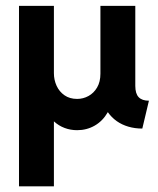

<svg xmlns="http://www.w3.org/2000/svg" viewBox="-20 -437 547 665"><path d="M45.8 208.3V-416.7H166.7V-183.3Q166.7 -160.4 176 -139.9Q185.4 -119.4 203.5 -106.9Q221.5 -94.4 247.2 -94.4Q268.1 -94.4 286.5 -104.5Q304.9 -114.6 316.3 -134Q327.8 -153.5 327.8 -181.9V-416.7H448.6V-139.6Q448.6 -112.5 460.4 -100.3Q472.2 -88.2 495.8 -88.2L472.9 8.3Q447.2 8.3 424.7 1.7Q402.1 -4.9 384 -17.7Q366 -30.6 353.5 -48.6Q336.1 -18.1 308.3 -2.1Q280.6 13.9 247.2 13.9Q224.3 13.9 203.8 6.2Q183.3 -1.4 166.7 -16.7V208.3Z"/></svg>

Font: Afacad Flux
Style: Regular
Weight: 400
Designer: Kristian Moeller
Foundry: Dicotype
Version: Version 1.100